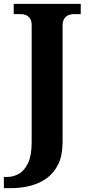

<svg xmlns="http://www.w3.org/2000/svg" viewBox="-41 -734 459 994"><path d="M-21 240V182H-3Q29 182 58 165Q87 148 105 108.5Q123 69 123 3V-603Q123 -625 115 -637.5Q107 -650 94 -655.5Q81 -661 68 -661H30V-714H377V-661H340Q326 -661 313 -655.5Q300 -650 291.5 -637Q283 -624 283 -601V2Q283 70 261 115.5Q239 161 201 188.5Q163 216 115.5 228Q68 240 16 240Z"/></svg>

Font: Noto Rashi Hebrew
Style: Bold
Weight: 700
Version: Version 1.006